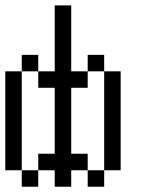

<svg xmlns="http://www.w3.org/2000/svg" viewBox="-20 -708 540 728"><path d="M62.5 -62.5V0H125V-62.5ZM62.5 -62.5Q62.5 -62.5 62.5 -437.5H0Q0 -437.5 0 -62.5ZM250 -62.5H312.5V0H375V-62.5H312.5V-125H250Q250 -125 250 -375H312.5V-437.5H250Q250 -437.5 250 -687.5H187.5Q187.5 -687.5 187.5 -437.5H125V-375H187.5Q187.5 -375 187.5 -125H125V-62.5H187.5V0H250ZM375 -62.5H437.5Q437.5 -62.5 437.5 -437.5H375Q375 -437.5 375 -62.5ZM62.5 -437.5H125V-500H62.5ZM312.5 -437.5H375V-500H312.5Z"/></svg>

Font: Unifont
Style: Regular
Weight: 500
Version: Version 13.0.05